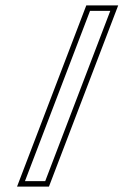

<svg xmlns="http://www.w3.org/2000/svg" viewBox="-20 -687 498 707"><path d="M42.8 0H160.3L415.2 -667H297.7ZM71.9 -20 311.5 -647H386.1L146.5 -20Z"/></svg>

Font: Din Kursivschrift
Style: BreitGhost
Weight: 400
Version: Version 1.089